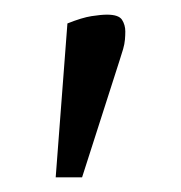

<svg xmlns="http://www.w3.org/2000/svg" viewBox="-20 -737 247 262"><path d="M56 -495 72 -705Q92 -713 105 -715Q118 -717 126 -717Q142 -717 146.5 -710Q151 -703 151 -694Q151 -689 150.5 -683Q150 -677 148 -670Q146 -663 143 -654L92 -495Z"/></svg>

Font: Faustina Light Light
Style: Italic
Weight: 300
Italic angle: -8°
Version: Version 1.200